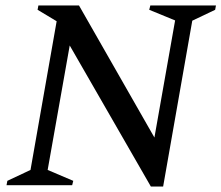

<svg xmlns="http://www.w3.org/2000/svg" viewBox="-20 -680 813 705"><path d="M4 0 7 -16 92 -56 188 -602 118 -644 121 -660H270L547 -175L623 -605L528 -644L532 -660H773L770 -644L686 -604L579 5H534L236 -513L155 -56L249 -16L245 0Z"/></svg>

Font: Spectral SC Medium
Style: Italic
Weight: 500
Italic angle: -10°
Designer: Jean-Baptiste Levee
Foundry: Production Type
Version: Version 2.001